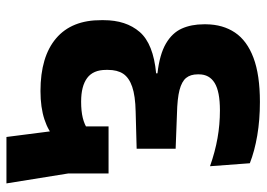

<svg xmlns="http://www.w3.org/2000/svg" viewBox="-133 -555 807 581"><g transform="rotate(90 270.5 -264.5)"><path d="M255.5 16.5Q305 16.5 341.5 4.5Q378 -7.5 399 -29L371.5 -126.5Q357 -116.5 336.8 -111.5Q316.5 -106.5 287.5 -106.5Q240.5 -106.5 216 -124.8Q191.5 -143 191.5 -182V-188Q191.5 -216 203.2 -233.8Q215 -251.5 242.5 -261Q270 -270.5 318 -271.5L430 -274.5V-392.5L324.5 -396.5Q278.5 -397.5 252.5 -404.2Q226.5 -411 215.8 -424.2Q205 -437.5 205 -459V-463Q205 -494.5 231 -510.5Q257 -526.5 314 -526.5Q357 -526.5 398 -519.2Q439 -512 483 -496.5L474 -617Q437 -631.5 390 -639.5Q343 -647.5 288.5 -647.5Q206.5 -647.5 154.8 -628Q103 -608.5 78.5 -572Q54 -535.5 53.5 -484.5V-478Q53.5 -440 66.5 -411Q79.5 -382 112 -363Q144.5 -344 202 -337.5V-333.5Q112.5 -325 76.8 -283.8Q41 -242.5 41 -174.5V-168Q40.5 -78 96 -30.8Q151.5 16.5 255.5 16.5ZM505 -189.5H362.5V-70.5L371 -63.5L394.5 119.5H535L505 -67Z"/></g></svg>

Font: Anek Devanagari Medium
Style: Bold
Weight: 700
Version: Version 1.003